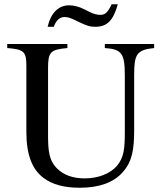

<svg xmlns="http://www.w3.org/2000/svg" viewBox="-20 -869 762 903"><path d="M705 -662H473V-643C554 -638 567 -616 567 -513V-250C567 -169 563 -129 530 -89C498 -52 442 -30 378 -30C321 -30 279 -47 250 -75C210 -114 206 -159 206 -237V-549C206 -624 217 -636 297 -643V-662H14V-643C93 -637 104 -626 104 -559V-249C104 -143 130 -73 185 -32C226 -1 282 14 355 14C447 14 515 -11 557 -59C602 -110 611 -164 611 -261V-516C611 -611 621 -635 705 -643ZM505 -849C488 -812 475 -799 452 -799C437 -799 418 -804 399 -814L375 -826C351 -838 327 -844 305 -844C255 -844 219 -808 204 -743H233C244 -774 261 -789 284 -789C296 -789 310 -785 325 -778L348 -767C389 -747 404 -743 429 -743C484 -743 513 -773 534 -849Z"/></svg>

Font: XITS
Style: Regular
Weight: 400
Designer: MicroPress Inc., with final additions and corrections provided by Coen Hoffman, Elsevier (retired)
Version: Version 1.302